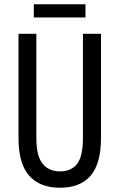

<svg xmlns="http://www.w3.org/2000/svg" viewBox="-20 -873 562 903"><path d="M455 -224Q455 -103 406 -46.5Q357 10 262 10Q167 10 117 -47Q67 -104 67 -223V-714H151V-222Q151 -140 180 -103.5Q209 -67 262 -67Q316 -67 343 -103Q370 -139 370 -223V-714H455ZM382 -853V-791H139V-853Z"/></svg>

Font: Noto Sans Sinhala ExtraCondensed
Style: Regular
Weight: 400
Width: 2
Designer: Jelle Bosma - Monotype Design Team
Foundry: Monotype Imaging Inc.
Version: Version 2.006; ttfautohint (v1.8.4.7-5d5b)